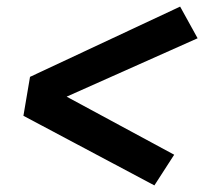

<svg xmlns="http://www.w3.org/2000/svg" viewBox="-20 -632 619 582"><path d="M448 -70 508 -163 182 -339 579 -516 526 -612 71 -399 51 -281Z"/></svg>

Font: Iosevka Sparkle XBdObl
Style: Regular
Weight: 800
Italic angle: -9°
Designer: Belleve Invis
Foundry: Belleve Invis
Version: Version 4.5.0; ttfautohint (v1.8.3)